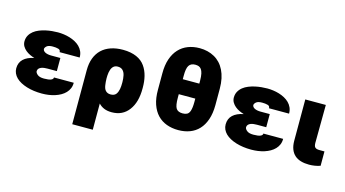

<svg xmlns="http://www.w3.org/2000/svg" viewBox="-98 -1123 3068 1706"><g transform="rotate(15 1436.0 -270.0)"><path d="M29.8 -149.1Q30.2 -201.3 64.1 -233.5Q98 -265.6 161.6 -278.4Q141 -284.1 119.1 -294.4Q97.3 -304.7 79.5 -319.4Q61.8 -334.2 50.2 -353.7Q38.7 -373.2 38.4 -397.7Q38.7 -429.7 52 -453.5Q65.3 -477.3 87 -494.5Q108.7 -511.7 136.5 -522.9Q164.4 -534.1 194.1 -540.7Q223.7 -547.2 253 -549.9Q282.3 -552.6 306.8 -552.6Q332.4 -552.6 360.3 -548.8Q388.1 -545.1 415.1 -536.9Q442.1 -528.8 466.4 -515.8Q490.8 -502.8 509.4 -484.4Q528.1 -465.9 538.9 -441.6Q549.7 -417.3 549.7 -386.4H365.1Q365.8 -407.3 345.2 -413Q334.2 -416.2 321.6 -417.6Q308.9 -419 294 -419Q256.4 -419 240.1 -405.5Q223.7 -391.7 223 -377.8Q223.4 -369 229.2 -361.5Q235.1 -354 245.2 -348.9Q255.3 -343.8 269.4 -340.9Q283.4 -338.1 299.7 -338.1H384.9V-217.3H299.7Q285.9 -217.3 270.4 -215.7Q255 -214.1 242 -209Q229 -203.8 220.5 -194.6Q212 -185.4 211.6 -170.5Q212.4 -154.8 231.5 -139.2Q250.4 -123.6 291.2 -123.6Q335.9 -123.6 355.8 -132.5Q375.7 -141.3 375 -156.2H556.8Q557.2 -127.5 547.2 -104Q537.3 -80.6 519.7 -62.1Q502.1 -43.7 478.2 -30Q454.2 -16.3 426.3 -7.5Q398.4 1.4 367.9 5.7Q337.4 9.9 306.8 9.9Q229.8 9.9 167.3 -9.2Q136 -18.8 110.6 -32.5Q85.2 -46.2 67.3 -63.7Q49.4 -81.3 39.6 -102.8Q29.8 -124.3 29.8 -149.1Z M639.2 203.1V-294Q639.2 -356.9 657.5 -405.2Q675.8 -453.5 710 -486.2Q744.3 -518.8 793.7 -535.7Q843 -552.6 904.8 -552.6Q942.5 -552.6 973.9 -546.5Q1005.3 -540.5 1030.5 -529.3Q1055.8 -518.1 1075.3 -502.3Q1094.8 -486.5 1108.7 -466.6Q1122.9 -446.7 1132.8 -424.2Q1142.8 -401.6 1148.8 -377.3Q1154.8 -353 1157.7 -327.4Q1160.5 -301.8 1160.5 -275.6V-265.6Q1161.2 -138.8 1105.1 -64.6Q1049.4 9.9 948.9 9.9Q909.1 9.9 879.3 -2.3Q849.4 -14.6 828.1 -38V203.1ZM828.1 -269.9Q828.5 -253.6 829.5 -238.1Q830.6 -222.7 833.1 -207.7Q835.2 -192.8 839.8 -180.4Q844.5 -168 852.5 -159.3Q860.4 -150.6 871.8 -145.6Q883.2 -140.6 899.1 -140.6Q932.9 -140.6 948.5 -160.5Q956.3 -170.5 961.1 -182.9Q965.9 -195.3 968.6 -209.2Q971.2 -223 972.1 -237.4Q973 -251.8 973 -265.6V-275.6Q973 -290.5 971.4 -304.7Q969.8 -318.9 967 -333.8Q961.6 -361.5 945.1 -378.9Q928.6 -396.3 897.7 -396.3Q881.7 -396.3 870.2 -390.3Q858.7 -384.2 851 -374.1Q843.4 -364 838.8 -351Q834.2 -338.1 831.9 -324Q829.5 -310 828.8 -296Q828.1 -282 828.1 -269.9Z M1295.5 -289.8V-440.3Q1295.1 -516 1314.5 -572.8Q1333.8 -629.6 1369 -667.4Q1404.1 -705.3 1452.8 -724.1Q1501.4 -742.9 1559.7 -742.9Q1635.7 -742.9 1695.7 -709.5Q1725.1 -693.2 1748.9 -668Q1772.7 -642.8 1789.4 -609Q1806.1 -575.3 1815 -533.2Q1823.9 -491.1 1823.9 -440.3V-289.8Q1823.5 -213.1 1804 -156.6Q1784.4 -100.1 1749.8 -63.2Q1715.2 -26.3 1667.1 -8.2Q1619 9.9 1561.1 9.9Q1502.5 9.9 1453.5 -8.2Q1404.5 -26.3 1369.3 -63.2Q1334.2 -100.1 1314.6 -156.6Q1295.1 -213.1 1295.5 -289.8ZM1501.1 -169.4Q1518.1 -143.5 1561.1 -143.5Q1584.5 -143.5 1600.9 -152Q1609.4 -156.2 1615.9 -164.8Q1622.5 -173.3 1627 -187.1Q1631.4 -201 1633.9 -221.1Q1636.4 -241.1 1636.4 -268.5V-299.7H1484.4V-268.5Q1484 -195.7 1501.1 -169.4ZM1484.4 -465.9V-437.5H1636.4V-465.9Q1636 -504.3 1630.7 -528.6Q1625.4 -552.9 1615.4 -566.8Q1605.5 -580.6 1591.4 -585.8Q1577.4 -590.9 1559.7 -590.9Q1518.8 -590.9 1501.1 -563.2Q1483.7 -536.2 1484.4 -465.9Z M1956 -149.1Q1956.3 -201.3 1990.2 -233.5Q2024.1 -265.6 2087.7 -278.4Q2067.1 -284.1 2045.3 -294.4Q2023.4 -304.7 2005.7 -319.4Q1987.9 -334.2 1976.4 -353.7Q1964.8 -373.2 1964.5 -397.7Q1964.8 -429.7 1978.2 -453.5Q1991.5 -477.3 2013.1 -494.5Q2034.8 -511.7 2062.7 -522.9Q2090.6 -534.1 2120.2 -540.7Q2149.9 -547.2 2179.2 -549.9Q2208.5 -552.6 2233 -552.6Q2258.5 -552.6 2286.4 -548.8Q2314.3 -545.1 2341.3 -536.9Q2368.3 -528.8 2392.6 -515.8Q2416.9 -502.8 2435.5 -484.4Q2454.2 -465.9 2465 -441.6Q2475.9 -417.3 2475.9 -386.4H2291.2Q2291.9 -407.3 2271.3 -413Q2260.3 -416.2 2247.7 -417.6Q2235.1 -419 2220.2 -419Q2182.5 -419 2166.2 -405.5Q2149.9 -391.7 2149.1 -377.8Q2149.5 -369 2155.4 -361.5Q2161.2 -354 2171.3 -348.9Q2181.5 -343.8 2195.5 -340.9Q2209.5 -338.1 2225.9 -338.1H2311.1V-217.3H2225.9Q2212 -217.3 2196.6 -215.7Q2181.1 -214.1 2168.1 -209Q2155.2 -203.8 2146.7 -194.6Q2138.1 -185.4 2137.8 -170.5Q2138.5 -154.8 2157.7 -139.2Q2176.5 -123.6 2217.3 -123.6Q2262.1 -123.6 2282 -132.5Q2301.8 -141.3 2301.1 -156.2H2483Q2483.3 -127.5 2473.4 -104Q2463.4 -80.6 2445.8 -62.1Q2428.3 -43.7 2404.3 -30Q2380.3 -16.3 2352.5 -7.5Q2324.6 1.4 2294 5.7Q2263.5 9.9 2233 9.9Q2155.9 9.9 2093.4 -9.2Q2062.1 -18.8 2036.8 -32.5Q2011.4 -46.2 1993.4 -63.7Q1975.5 -81.3 1965.7 -102.8Q1956 -124.3 1956 -149.1Z M2582.4 -545.5H2771.3L2768.5 -194.6Q2768.8 -180.4 2771.5 -170.5Q2774.1 -160.5 2780.4 -154.7Q2786.6 -148.8 2796.9 -146.1Q2807.2 -143.5 2822.4 -143.5H2866.5V-11.4Q2842.7 -2.8 2816.2 1.4Q2789.8 5.7 2764.2 5.7Q2721.6 5.7 2687.9 -4.3Q2654.1 -14.2 2630.9 -35Q2607.6 -55.8 2595.2 -87.9Q2582.7 -120 2582.4 -164.8Z"/></g></svg>

Font: Inter P Black
Style: Regular
Weight: 900
Designer: Rasmus Andersson
Foundry: rsms
Version: Version 3.018;git-588b23468